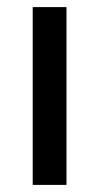

<svg xmlns="http://www.w3.org/2000/svg" viewBox="-20 -520 280 540"><path d="M72 0V-500H167V0Z"/></svg>

Font: Figtree Medium
Style: Regular
Weight: 500
Designer: Erik Kennedy
Foundry: Erik Kennedy
Version: Version 2.001; ttfautohint (v1.8.4.7-5d5b);gftools[0.9.27]